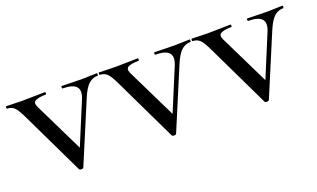

<svg xmlns="http://www.w3.org/2000/svg" viewBox="-59 -631 1456 881"><g transform="rotate(-20 669.5 -191.0)"><path d="M438 -386Q440 -386 440 -380Q440 -374 438 -374Q412 -374 393 -356.5Q374 -339 356 -296L232 -1Q230 4 221 4Q212 4 210 -1L65 -303Q44 -348 30 -361Q16 -374 -4 -374Q-7 -374 -7 -380Q-7 -386 -4 -386Q11 -386 30 -385Q49 -384 73 -384Q110 -384 136 -385Q162 -386 184 -386Q187 -386 187 -380Q187 -374 184 -374Q153 -374 135.5 -366.5Q118 -359 129 -335L255 -77L219 -22L334 -299Q349 -337 332 -355.5Q315 -374 266 -374Q264 -374 264 -380Q264 -386 266 -386Q290 -386 311.5 -385Q333 -384 367 -384Q389 -384 403.5 -385Q418 -386 438 -386Z M891 -386Q893 -386 893 -380Q893 -374 891 -374Q865 -374 846 -356.5Q827 -339 809 -296L685 -1Q683 4 674 4Q665 4 663 -1L518 -303Q497 -348 483 -361Q469 -374 449 -374Q446 -374 446 -380Q446 -386 449 -386Q464 -386 483 -385Q502 -384 526 -384Q563 -384 589 -385Q615 -386 637 -386Q640 -386 640 -380Q640 -374 637 -374Q606 -374 588.5 -366.5Q571 -359 582 -335L708 -77L672 -22L787 -299Q802 -337 785 -355.5Q768 -374 719 -374Q717 -374 717 -380Q717 -386 719 -386Q743 -386 764.5 -385Q786 -384 820 -384Q842 -384 856.5 -385Q871 -386 891 -386Z M1344 -386Q1346 -386 1346 -380Q1346 -374 1344 -374Q1318 -374 1299 -356.5Q1280 -339 1262 -296L1138 -1Q1136 4 1127 4Q1118 4 1116 -1L971 -303Q950 -348 936 -361Q922 -374 902 -374Q899 -374 899 -380Q899 -386 902 -386Q917 -386 936 -385Q955 -384 979 -384Q1016 -384 1042 -385Q1068 -386 1090 -386Q1093 -386 1093 -380Q1093 -374 1090 -374Q1059 -374 1041.5 -366.5Q1024 -359 1035 -335L1161 -77L1125 -22L1240 -299Q1255 -337 1238 -355.5Q1221 -374 1172 -374Q1170 -374 1170 -380Q1170 -386 1172 -386Q1196 -386 1217.5 -385Q1239 -384 1273 -384Q1295 -384 1309.5 -385Q1324 -386 1344 -386Z"/></g></svg>

Font: Cormorant Infant Light Medium
Style: Regular
Weight: 500
Version: Version 4.001